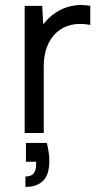

<svg xmlns="http://www.w3.org/2000/svg" viewBox="-20 -523 400 755"><path d="M164 39Q169 58 171.5 76Q174 94 174 109Q174 164 149.5 188Q125 212 80 212V171Q103 171 112.5 158.5Q122 146 122 124V113H82V39ZM77 -500H146L150 -427Q170 -454 198.5 -473Q227 -492 261.5 -499.5Q296 -507 335 -500V-425Q293 -433 259.5 -425Q226 -417 202 -395Q178 -373 165 -339.5Q152 -306 152 -262V0H77Z"/></svg>

Font: Albert Sans
Style: Regular
Weight: 400
Designer: Andreas Rasmussen
Foundry: a.Foundry
Version: Version 1.025